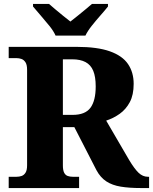

<svg xmlns="http://www.w3.org/2000/svg" viewBox="-20 -951 774 971"><path d="M24 0V-57H64Q77 -57 89 -61Q101 -65 109 -77.5Q117 -90 117 -115V-598Q117 -624 108.5 -636.5Q100 -649 88 -653Q76 -657 64 -657H24V-714H368Q472 -714 535.5 -691.5Q599 -669 627.5 -627Q656 -585 656 -527Q656 -471 636.5 -434.5Q617 -398 585.5 -375.5Q554 -353 517 -341L633 -142Q660 -97 681 -77Q702 -57 728 -57H734V0H693Q634 0 591 -7Q548 -14 518 -33.5Q488 -53 468 -90L356 -308H298V-115Q298 -90 304.5 -77.5Q311 -65 322.5 -61Q334 -57 348 -57H380V0ZM347 -370Q411 -370 437.5 -406Q464 -442 464 -514Q464 -563 451.5 -593Q439 -623 412.5 -637Q386 -651 346 -651H298V-370ZM261 -771Q251 -794 229.5 -820.5Q208 -847 185.5 -873Q163 -899 147 -918V-931H228Q240 -921 259.5 -904Q279 -887 300 -870.5Q321 -854 336 -842Q351 -854 372 -870.5Q393 -887 413 -904Q433 -921 445 -931H526V-918Q511 -899 488 -873Q465 -847 444 -820.5Q423 -794 412 -771Z"/></svg>

Font: Noto Serif Kannada ExtraBold
Style: Regular
Weight: 800
Version: Version 2.003